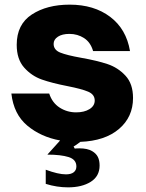

<svg xmlns="http://www.w3.org/2000/svg" viewBox="-20 -599 628 827"><path d="M326 12Q308 26 297 32L302 41Q309 40 322 40Q357 40 377 52Q394 62 401.5 77Q409 92 409 114Q409 160 371 184Q333 208 273 208Q225 208 177 193V132Q231 152 264 152Q286 152 297.5 143Q309 134 309 118Q309 88 275.5 77.5Q242 67 184 67L239 6Q156 -9 97.5 -58Q39 -107 29 -196H192Q205 -156 237 -135.5Q269 -115 308 -115Q343 -115 365.5 -129Q388 -143 388 -166Q388 -192 360 -204Q332 -216 271 -228Q204 -241 160 -256.5Q116 -272 84 -308Q52 -344 52 -406Q52 -494 117 -536.5Q182 -579 280 -579Q385 -579 454.5 -526.5Q524 -474 540 -379H381Q370 -417 342 -435Q314 -453 279 -453Q248 -453 229.5 -441Q211 -429 211 -410Q211 -384 239.5 -372.5Q268 -361 330 -350Q398 -338 443 -323Q488 -308 520.5 -273Q553 -238 553 -177Q553 -95 492.5 -43.5Q432 8 326 12Z"/></svg>

Font: Open Sauce One Black
Style: Regular
Weight: 900
Designer: Alfredo Marco Pradil
Foundry: Creative Sauce Fz LLC
Version: Version 1.477